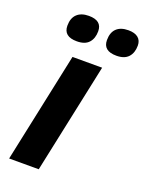

<svg xmlns="http://www.w3.org/2000/svg" viewBox="-142 -824 686 895"><g transform="rotate(20 201.0 -376.0)"><path d="M165 0H18.1L133.8 -545.9H280.8ZM61.5 -674.8Q61.5 -712.9 82.3 -732.4Q103 -752 140.6 -752Q205.6 -752 205.6 -699.2Q205.6 -663.6 186.5 -642.3Q167.5 -621.1 127.4 -621.1Q61.5 -621.1 61.5 -674.8ZM257.8 -674.8Q257.8 -712.9 278.3 -732.4Q298.8 -752 336.9 -752Q368.7 -752 385.3 -738.3Q401.9 -724.6 401.9 -699.2Q401.9 -663.6 382.6 -642.3Q363.3 -621.1 323.7 -621.1Q257.8 -621.1 257.8 -674.8Z"/></g></svg>

Font: Zoram GWebM
Style: Bold Italic
Weight: 700
Italic angle: -12°
Foundry: Ascender Corporation
Version: Version 1.000